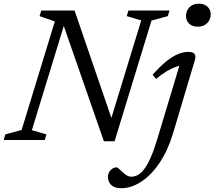

<svg xmlns="http://www.w3.org/2000/svg" viewBox="-36 -738 1131 1012"><path d="M560 -90.5 542.5 -88.5 708.5 -630.5 632 -653 641 -682.5H857.5L848.5 -653L762.5 -629.5L568 6.5H511.5L290 -630.5L306 -620L132 -52L209 -29.5L200 0H-16.5L-8 -29.5L78 -53L253 -625L172.5 -653L181.5 -682.5H357ZM944.5 -653.5Q944.5 -672 952.8 -686.8Q961 -701.5 976.2 -710Q991.5 -718.5 1012.5 -718.5Q1041.5 -718.5 1058 -702.5Q1074.5 -686.5 1074.5 -662.5Q1074.5 -644 1066 -629.2Q1057.5 -614.5 1042.5 -606Q1027.5 -597.5 1006.5 -597.5Q977 -597.5 960.8 -613.5Q944.5 -629.5 944.5 -653.5ZM876.5 -36.5Q848.5 56.5 804.2 121.5Q760 186.5 707.5 220.2Q655 254 603.5 254Q567.5 254 550.2 237Q533 220 533 195.5Q533 173 547.2 158.5Q561.5 144 578 144Q581.5 144 589.2 150.2Q597 156.5 610 169Q623 181.5 634 187.5Q645 193.5 654.5 193.5Q672 193.5 688.8 185.2Q705.5 177 722.5 155.5Q739.5 134 757.2 94.5Q775 55 794 -8L915 -410L931 -392.5Q914 -393.5 891.5 -385.8Q869 -378 842.2 -362.2Q815.5 -346.5 786.5 -322L768.5 -344Q808 -388.5 840.8 -414.8Q873.5 -441 902 -452.8Q930.5 -464.5 955.5 -464.5Q972 -464.5 981.2 -460Q990.5 -455.5 993 -445.5Q995.5 -435.5 990.5 -419Z"/></svg>

Font: Newsreader
Style: Italic
Weight: 400
Italic angle: -17°
Designer: Hugues Gentile
Foundry: Production Type
Version: Version 1.003